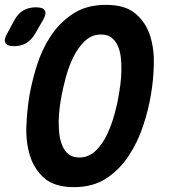

<svg xmlns="http://www.w3.org/2000/svg" viewBox="-86 -760 706 790"><path d="M59 -622Q44 -596 22.5 -583Q1 -570 -28 -570Q-57 -570 -64 -583.5Q-71 -597 -56 -623L-29 -673Q-14 -703 9 -716.5Q32 -730 62 -730Q92 -730 99 -716Q106 -702 89 -674ZM240 -112Q279 -112 307.5 -139.5Q336 -167 354.5 -206.5Q373 -246 385 -289.5Q397 -333 402 -366Q406 -387 409.5 -414Q413 -441 413.5 -469.5Q414 -498 411 -524.5Q408 -551 398.5 -572Q389 -593 372.5 -605.5Q356 -618 329 -618Q291 -618 262.5 -590.5Q234 -563 215 -523.5Q196 -484 184.5 -440.5Q173 -397 167 -365Q163 -344 159.5 -316.5Q156 -289 155.5 -261Q155 -233 158.5 -206Q162 -179 171.5 -158Q181 -137 197.5 -124.5Q214 -112 240 -112ZM218 10Q139 10 97 -26.5Q55 -63 37.5 -118.5Q20 -174 22.5 -240Q25 -306 35 -366Q45 -424 65.5 -490Q86 -556 122.5 -611.5Q159 -667 214.5 -703.5Q270 -740 350 -740Q429 -740 471.5 -704Q514 -668 531.5 -613Q549 -558 547 -493Q545 -428 535 -370Q525 -309 503 -242.5Q481 -176 444 -119.5Q407 -63 352 -26.5Q297 10 218 10Z"/></svg>

Font: Maple Mono
Style: Bold Italic
Weight: 700
Italic angle: -10°
Monospace: yes
Designer: subframe7536
Version: Version 7.000